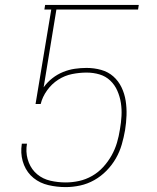

<svg xmlns="http://www.w3.org/2000/svg" viewBox="-20 -755 640 783"><path d="M248 8Q212 8 177.5 0Q143 -8 117 -29Q91 -50 78 -82Q65 -114 67 -150L69 -169H90L88 -153Q86 -121 97.5 -92Q109 -63 132 -44Q155 -25 185.5 -18Q216 -11 248 -11Q275 -11 302.5 -17Q330 -23 355.5 -37.5Q381 -52 401 -74Q421 -96 435 -121Q449 -146 457 -173Q465 -200 469 -227Q474 -255 475.5 -282Q477 -309 473 -335Q469 -361 458.5 -385Q448 -409 429.5 -426.5Q411 -444 386 -451.5Q361 -459 333 -459Q304 -459 274 -453Q244 -447 217.5 -430Q191 -413 172 -386.5Q153 -360 146 -331H125L189 -716H161L164 -735H546L543 -716H210L158 -399Q173 -420 193.5 -436Q214 -452 237.5 -461.5Q261 -471 285 -474.5Q309 -478 333 -478Q364 -478 392.5 -470Q421 -462 442 -443.5Q463 -425 475.5 -399Q488 -373 492.5 -344Q497 -315 496 -285Q495 -255 490 -224Q485 -195 476.5 -165.5Q468 -136 452.5 -109Q437 -82 414.5 -59Q392 -36 364.5 -20.5Q337 -5 307 1.5Q277 8 248 8Z"/></svg>

Font: Iosevka SS04 Thin Extended
Style: Italic
Weight: 100
Width: 7
Italic angle: -9°
Monospace: yes
Designer: Belleve Invis
Foundry: Belleve Invis
Version: Version 19.0.0; ttfautohint (v1.8.4)